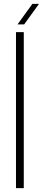

<svg xmlns="http://www.w3.org/2000/svg" viewBox="-20 -965 220 985"><path d="M62 0V-800H102V0ZM70 -840 146 -945H180L104 -840Z"/></svg>

Font: Big Shoulders Text Thin Thin
Style: Regular
Weight: 250
Version: Version 2.002